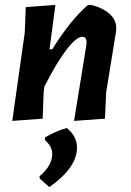

<svg xmlns="http://www.w3.org/2000/svg" viewBox="-20 -489 533 783"><path d="M30 4 81 -356 85 -460 206 -469 182 -288H193Q268 -408 338 -468L350 -469Q396 -459 425.5 -433.5Q455 -408 454 -372L453 -359L413 -113L408 -5L282 4L332 -304L333 -315Q333 -339 316 -339Q292 -339 252 -287.5Q212 -236 161 -136L158 -112L154 -5ZM252 33Q294 66 294 113Q294 195 181 274L142 239L141 230Q193 187 193 138Q193 108 163 82L164 71Q207 46 252 33Z"/></svg>

Font: Alegreya Sans SC
Style: Bold Italic
Weight: 700
Italic angle: -7°
Designer: Juan Pablo del Peral
Foundry: Huerta Tipografica
Version: Version 2.007